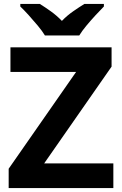

<svg xmlns="http://www.w3.org/2000/svg" viewBox="-20 -954 619 974"><path d="M555 0H24V-98L366 -589H33V-714H546V-616L204 -125H555ZM208 -774Q194 -797 171.5 -824Q149 -851 125.5 -877Q102 -903 83 -921V-934H182Q208 -918 238 -896.5Q268 -875 294 -848Q320 -875 351 -896.5Q382 -918 408 -934H507V-921Q489 -903 465 -877Q441 -851 418.5 -824Q396 -797 382 -774Z"/></svg>

Font: Noto Sans Adlam Unjoined
Style: Bold
Weight: 700
Version: Version 3.001